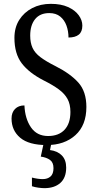

<svg xmlns="http://www.w3.org/2000/svg" viewBox="-20 -744 508 998"><path d="M223 10Q130 10 85 -28Q40 -66 40 -128Q40 -159 58 -177.5Q76 -196 107 -196Q110 -127 141 -82Q172 -37 230 -37Q285 -37 315.5 -69.5Q346 -102 346 -162Q346 -202 331 -229.5Q316 -257 285.5 -279.5Q255 -302 207 -326Q131 -365 93 -415Q55 -465 55 -547Q55 -601 80 -640.5Q105 -680 147.5 -702Q190 -724 244 -724Q297 -724 333.5 -707.5Q370 -691 389 -665Q408 -639 408 -611Q408 -579 389.5 -564Q371 -549 336 -549Q336 -582 325.5 -611Q315 -640 293 -658Q271 -676 236 -676Q188 -676 162.5 -644.5Q137 -613 137 -559Q137 -522 149 -495.5Q161 -469 190 -447Q219 -425 269 -400Q346 -361 387.5 -314.5Q429 -268 429 -188Q429 -93 372 -41.5Q315 10 223 10ZM211 234Q198 234 179.5 231.5Q161 229 146 224V179Q178 187 202 187Q227 187 242.5 173.5Q258 160 258 130Q258 100 239.5 87Q221 74 192 70L209 -9H249L240 36Q279 41 301.5 64Q324 87 324 127Q324 180 293.5 207Q263 234 211 234Z"/></svg>

Font: Noto Serif Thai Condensed
Style: Regular
Weight: 400
Width: 3
Designer: Monotype Design Team
Foundry: Monotype Imaging Inc.
Version: Version 2.002; ttfautohint (v1.8.4.7-5d5b)